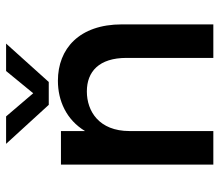

<svg xmlns="http://www.w3.org/2000/svg" viewBox="-65 -655 720 630"><g transform="rotate(-90 295.0 -340.0)"><path d="M420 -285V0H530V-300C530 -440 450 -510 345 -510C279 -510 217 -482 180 -421V-500H70V0H180V-275C180 -375 245 -415 310 -415C375 -415 420 -375 420 -285ZM341 -540 467 -680H377L304 -591L228 -680H138L266 -540Z"/></g></svg>

Font: Gully Medium
Style: Regular
Weight: 500
Designer: jaikishan Patel
Foundry: MagicType
Version: Version 1.000;Glyphs 3.2 (3242)